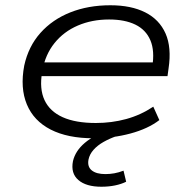

<svg xmlns="http://www.w3.org/2000/svg" viewBox="-20 -517 719 729"><path d="M335 8Q237 8 172.5 -25Q108 -58 82 -120.5Q56 -183 72 -268Q88 -341 133.5 -392Q179 -443 247 -470Q315 -497 399 -497Q478 -497 531.5 -470Q585 -443 608.5 -390Q632 -337 620 -257L616 -228H116L124 -280H584L558 -263Q568 -324 551 -364Q534 -404 494 -423.5Q454 -443 394 -443Q329 -443 275.5 -420Q222 -397 187 -353.5Q152 -310 141 -249L140 -243Q129 -180 149 -137Q169 -94 218 -72Q267 -50 344 -50Q404 -50 459 -65Q514 -80 562 -112L585 -61Q542 -28 475 -10Q408 8 335 8ZM365 192Q307 192 277.5 166.5Q248 141 257 95Q266 56 302 25.5Q338 -5 403 -28L422 0Q396 9 373 22Q350 35 335 52Q320 69 316 89Q311 116 328.5 130Q346 144 380 144Q397 144 414 141Q431 138 449 131L459 173Q441 182 417 187Q393 192 365 192Z"/></svg>

Font: Nunito Sans 10pt Expanded Light
Style: Italic
Weight: 300
Width: 7
Italic angle: -9°
Designer: Vernon Adams
Foundry: Vernon Adams
Version: Version 3.101;gftools[0.9.27]